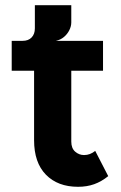

<svg xmlns="http://www.w3.org/2000/svg" viewBox="-20 -711 467 738"><path d="M280 7Q202 7 156.5 -39.5Q111 -86 111 -172V-439H25V-554H376V-439H254V-167Q254 -141 269 -128Q284 -115 303 -115Q315 -115 325.5 -119Q336 -123 346 -131L396 -34Q370 -13 342 -3Q314 7 280 7ZM67 -510V-554Q89 -554 101.5 -567Q114 -580 114 -602V-691H254V-625Q254 -610 246.5 -595Q239 -580 226 -569Q213 -558 195 -554Z"/></svg>

Font: Parkinsans SemiBold
Style: Regular
Weight: 600
Designer: Red Stone, Indian Type Foundry
Foundry: Indian Type Foundry
Version: Version 1.000